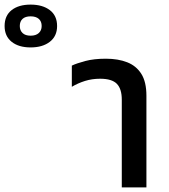

<svg xmlns="http://www.w3.org/2000/svg" viewBox="-299 -814 734 834"><path d="M230 0V-381Q230 -428 208.5 -450Q187 -472 136 -472Q101 -472 70.5 -462.5Q40 -453 13 -437V-529Q34 -539 71.5 -549Q109 -559 161 -559Q214 -559 253.5 -543.5Q293 -528 315 -493Q337 -458 337 -398V0ZM-166 -608Q-218 -608 -248.5 -632.5Q-279 -657 -279 -701Q-279 -746 -248.5 -770Q-218 -794 -166 -794Q-114 -794 -82.5 -770Q-51 -746 -51 -701Q-51 -657 -82.5 -632.5Q-114 -608 -166 -608ZM-166 -659Q-143 -659 -130.5 -670.5Q-118 -682 -118 -701Q-118 -721 -130.5 -732Q-143 -743 -166 -743Q-189 -743 -201 -732Q-213 -721 -213 -701Q-213 -682 -201 -670.5Q-189 -659 -166 -659Z"/></svg>

Font: Noto Sans Thai Medium
Style: Regular
Weight: 500
Designer: Monotype Design Team
Foundry: Monotype Imaging Inc.
Version: Version 2.001